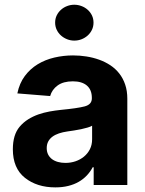

<svg xmlns="http://www.w3.org/2000/svg" viewBox="-20 -789 620 819"><path d="M34.8 -152.3Q34.8 -214.1 63.6 -248.2Q79.9 -267.4 100.5 -280.2Q121.1 -293 144 -301Q166.9 -308.9 191.4 -313.4Q215.9 -317.8 239.7 -320.3Q310.7 -327.1 341.3 -335.2Q371.8 -343.4 371.8 -369.3V-371.4Q371.8 -405.9 350.7 -424Q329.5 -442.1 290.8 -442.1Q250 -442.1 225.9 -424.5Q201.7 -407 193.9 -379.3L54 -390.6Q62.9 -433.9 85.8 -464.7Q108.7 -495.4 140.8 -514.9Q172.9 -534.4 211.8 -543.5Q250.7 -552.6 291.5 -552.6Q320.7 -552.6 348.9 -548.1Q377.1 -543.7 402.9 -534.4Q428.6 -525.2 450.6 -510.7Q472.7 -496.1 488.8 -475.5Q505 -454.9 514 -428.1Q523.1 -401.3 523.1 -367.9V0H379.6V-75.6H375.4Q365.4 -56.5 350.5 -40.7Q335.6 -24.9 315.9 -13.5Q296.2 -2.1 271.1 4.1Q246.1 10.3 215.9 10.3Q137.8 10.3 86.3 -30.5Q34.8 -71.4 34.8 -152.3ZM259.2 -94.1Q281.6 -94.1 302 -101Q322.4 -108 338.2 -120.9Q354 -133.9 363.5 -152.5Q372.9 -171.2 372.9 -195V-252.8Q366.5 -248.6 353.7 -244.9Q340.9 -241.1 326 -237.9Q311.1 -234.7 295.6 -232.4Q280.2 -230.1 267.8 -228.3Q247.9 -225.5 231.5 -220Q215.2 -214.5 203.7 -206Q192.1 -197.4 185.7 -185.4Q179.3 -173.3 179.3 -157.3Q179.3 -142 185.2 -130.1Q191.1 -118.3 201.7 -110.3Q212.4 -102.3 227.1 -98.2Q241.8 -94.1 259.2 -94.1ZM296.9 -768.8Q312.9 -768.8 327.8 -763.1Q342.7 -757.5 354 -747.3Q365.4 -737.2 372.2 -723.2Q378.9 -709.2 378.9 -692.5Q378.9 -675.8 372.2 -661.8Q365.4 -647.7 353.9 -637.4Q342.3 -627.1 327.6 -621.4Q312.9 -615.8 296.9 -615.8Q280.9 -615.8 266.2 -621.6Q251.4 -627.5 240.1 -637.6Q228.7 -647.7 221.9 -661.9Q215.2 -676.1 215.2 -692.5Q215.2 -709.2 221.9 -723.2Q228.7 -737.2 240.1 -747.3Q251.4 -757.5 266.2 -763.1Q280.9 -768.8 296.9 -768.8Z"/></svg>

Font: Inter P
Style: Bold
Weight: 700
Designer: Rasmus Andersson
Foundry: rsms
Version: Version 3.018;git-588b23468